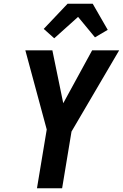

<svg xmlns="http://www.w3.org/2000/svg" viewBox="-20 -1003 655 1023"><path d="M177 0 229 -313 115 -735H259L317 -453L471 -735H615L361 -302L311 0ZM269 -799 213 -849 340 -983H474L554 -844L486 -804L396 -913Z"/></svg>

Font: Iosevka Extrabold Extended
Style: Italic
Weight: 800
Width: 7
Italic angle: -9°
Monospace: yes
Designer: Belleve Invis
Foundry: Belleve Invis
Version: Version 32.5.0; ttfautohint (v1.8.4)